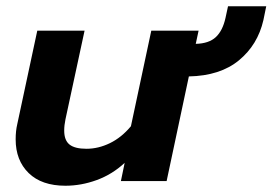

<svg xmlns="http://www.w3.org/2000/svg" viewBox="-20 -578 870 613"><path d="M30 -133Q30 -160 35 -181L99 -480H250L189 -197Q185 -178 185 -161Q185 -130 202 -116.5Q219 -103 256 -103Q294 -103 331 -121Q368 -139 398 -175L463 -480H614L605 -438Q647 -439 669 -459.5Q691 -480 700 -521L708 -558H830L821 -514Q803 -435 743 -385.5Q683 -336 583 -334L512 0H366L378 -58Q338 -21 288.5 -3Q239 15 189 15Q113 15 71.5 -25.5Q30 -66 30 -133Z"/></svg>

Font: Prompt SemiBold
Style: Italic
Weight: 600
Italic angle: -12°
Designer: Katatrad Team
Foundry: CadsonDemak
Version: Version 1.001